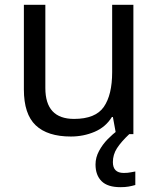

<svg xmlns="http://www.w3.org/2000/svg" viewBox="-20 -556 658 796"><path d="M533 -536V0H461L448 -71H444Q418 -29 372 -9.5Q326 10 274 10Q177 10 128 -36.5Q79 -83 79 -185V-536H168V-191Q168 -63 287 -63Q376 -63 410.5 -113Q445 -163 445 -257V-536ZM448 116Q448 161 493 161Q510 161 521.5 158.5Q533 156 541 155V211Q527 215 513 217.5Q499 220 479 220Q426 220 401 195Q376 170 376 126Q376 97 390.5 70Q405 43 426.5 21Q448 -1 468 -15L516 0Q482 32 465 58.5Q448 85 448 116Z"/></svg>

Font: Noto IKEA Simplified Chinese
Style: Regular
Weight: 400
Designer: Monotype Design Team
Foundry: Monotype Imaging Inc.
Version: Version 1.100